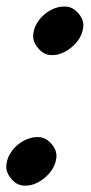

<svg xmlns="http://www.w3.org/2000/svg" viewBox="-25 -575 285 600"><path d="M221 -532Q204 -553 181 -554.5Q158 -556 135.5 -544.5Q113 -533 97.5 -513Q82 -493 79 -469.5Q76 -446 93 -426Q109 -405 132 -403Q155 -401 177.5 -413Q200 -425 216 -445Q232 -465 235 -488.5Q238 -512 221 -532ZM137 -124Q120 -145 97 -146.5Q74 -148 51.5 -136.5Q29 -125 13.5 -105Q-2 -85 -5 -61.5Q-8 -38 9 -18Q25 3 48 5Q71 7 93.5 -5Q116 -17 132 -37Q148 -57 151 -80.5Q154 -104 137 -124Z"/></svg>

Font: Balsamiq Sans
Style: Bold Italic
Weight: 700
Italic angle: -12°
Designer: Michael Angeles
Foundry: Balsamiq SRL
Version: Version 1.020; ttfautohint (v1.8.4.7-5d5b);gftools[0.9.26]